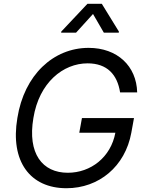

<svg xmlns="http://www.w3.org/2000/svg" viewBox="-20 -992 779 1022"><path d="M532.7 -818.2H612.2L612.9 -823.9L522 -971.6H445.3L306.1 -823.9L305.4 -818.2H384.9L475.1 -917.6ZM594.1 -285.5C570 -155.2 463.4 -72.4 340.9 -72.4C205.3 -72.4 125.7 -174.7 157.7 -363.6C188.2 -552.6 316.1 -654.8 446 -654.8C550.4 -654.8 604.4 -595.2 619.3 -500H710.2C706.7 -640.6 604.4 -737.2 451.7 -737.2C264.9 -737.2 108.7 -593.8 72.4 -363.6C33.4 -133.5 139.9 9.9 333.8 9.9C506.4 9.9 646.3 -105.8 679 -285.5L693.2 -363.6H416.2L402 -285.5Z"/></svg>

Font: Riot Sans 2.0
Style: Italic
Weight: 400
Italic angle: -9.39999°
Designer: Rasmus Andersson
Foundry: rsms
Version: Version 3.006;hotconv 1.0.109;makeotfexe 2.5.65596